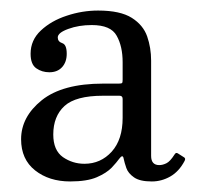

<svg xmlns="http://www.w3.org/2000/svg" viewBox="-20 -820 392 364"><path d="M20 -556C20 -530.7 28.8 -511 46.5 -497C64.2 -483 86.3 -476 113 -476C134.3 -476 151.2 -478.7 163.5 -484C175.8 -489.3 185.2 -495.4 191.8 -502.2C198.2 -509.1 203 -514.7 206 -519C210.7 -525.3 213.5 -525.3 214.5 -519C215.5 -514 217.2 -508.2 219.5 -501.5C221.8 -494.8 226.7 -488.9 234 -483.8C241.3 -478.6 252.5 -476 267.5 -476H268C280.3 -476 292 -479.2 303 -485.5C314 -491.8 323 -501.7 330 -515C331.7 -518.3 331.2 -520.7 328.5 -522L317.5 -529C314.8 -531 312.5 -530.2 310.5 -526.5C305.2 -518.2 300.2 -512.8 295.5 -510.5C290.8 -508.2 286.3 -507 282 -507C271.7 -507 266.5 -512.8 266.5 -524.5V-705C266.5 -721.3 264 -736.7 259 -751C254 -765.3 244.2 -777.1 229.8 -786.2C215.2 -795.4 194 -800 166 -800C146 -800 126.2 -796.8 106.5 -790.2C86.8 -783.8 70.5 -774.4 57.5 -762.2C44.5 -750.1 38 -735.3 38 -718C38 -704.7 41.6 -695.5 48.8 -690.5C55.9 -685.5 64.2 -683 73.5 -683C83.8 -683 91.9 -686.2 97.8 -692.8C103.6 -699.2 106.5 -707.7 106.5 -718C106.5 -729.7 103.7 -736.4 98 -738.2C92.3 -740.1 89.5 -743.7 89.5 -749C89.5 -755 96.2 -760.4 109.5 -765.2C122.8 -770.1 137.7 -772.5 154 -772.5C178 -772.5 193.8 -765.8 201.2 -752.2C208.8 -738.8 212.5 -722 212.5 -702V-669C212.5 -665.7 212.2 -663.6 211.5 -662.8C210.8 -661.9 208.7 -661.5 205 -661.5H175.5C124.2 -661.5 85.4 -651 59.2 -630C33.1 -609 20 -584.3 20 -556ZM81 -565C81 -588 88.1 -606 102.2 -619C116.4 -632 140.8 -638.5 175.5 -638.5H206.5C210.5 -638.5 212.5 -636.5 212.5 -632.5V-596.5C212.5 -569.2 205.6 -547.8 191.8 -532.5C177.9 -517.2 160.7 -509.5 140 -509.5C125 -509.5 111.4 -513.8 99.2 -522.2C87.1 -530.8 81 -545 81 -565Z"/></svg>

Font: Besley*
Style: Regular
Weight: 400
Designer: Owen Earl
Foundry: indestructible type*
Version: Version 3.000; ttfautohint (v1.8.3)